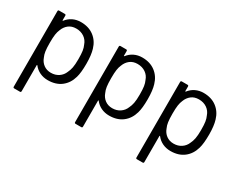

<svg xmlns="http://www.w3.org/2000/svg" viewBox="-93 -908 1843 1496"><g transform="rotate(30 828.0 -160.0)"><path d="M488 -253Q488 -173 475 -129Q457 -65 409.5 -28.5Q362 8 290 8Q251 8 218 -7.5Q185 -23 163 -52Q161 -54 159.5 -53.5Q158 -53 158 -51V184Q158 194 148 194H97Q87 194 87 184V-496Q87 -506 97 -506H148Q158 -506 158 -496V-454Q158 -452 159.5 -451.5Q161 -451 163 -453Q185 -482 217.5 -498Q250 -514 290 -514Q360 -514 407.5 -478Q455 -442 473 -380Q488 -332 488 -253ZM416 -253Q416 -300 412 -326.5Q408 -353 398 -374Q386 -410 355.5 -431Q325 -452 283 -452Q243 -452 216 -431Q189 -410 176 -375Q167 -355 163 -328Q159 -301 159 -253Q159 -205 163 -177.5Q167 -150 177 -129Q189 -95 216.5 -74.5Q244 -54 282 -54Q322 -54 351.5 -74Q381 -94 394 -127Q405 -149 410.5 -176.5Q416 -204 416 -253Z M1040 -253Q1040 -173 1027 -129Q1009 -65 961.5 -28.5Q914 8 842 8Q803 8 770 -7.5Q737 -23 715 -52Q713 -54 711.5 -53.5Q710 -53 710 -51V184Q710 194 700 194H649Q639 194 639 184V-496Q639 -506 649 -506H700Q710 -506 710 -496V-454Q710 -452 711.5 -451.5Q713 -451 715 -453Q737 -482 769.5 -498Q802 -514 842 -514Q912 -514 959.5 -478Q1007 -442 1025 -380Q1040 -332 1040 -253ZM968 -253Q968 -300 964 -326.5Q960 -353 950 -374Q938 -410 907.5 -431Q877 -452 835 -452Q795 -452 768 -431Q741 -410 728 -375Q719 -355 715 -328Q711 -301 711 -253Q711 -205 715 -177.5Q719 -150 729 -129Q741 -95 768.5 -74.5Q796 -54 834 -54Q874 -54 903.5 -74Q933 -94 946 -127Q957 -149 962.5 -176.5Q968 -204 968 -253Z M1592 -253Q1592 -173 1579 -129Q1561 -65 1513.5 -28.5Q1466 8 1394 8Q1355 8 1322 -7.5Q1289 -23 1267 -52Q1265 -54 1263.5 -53.5Q1262 -53 1262 -51V184Q1262 194 1252 194H1201Q1191 194 1191 184V-496Q1191 -506 1201 -506H1252Q1262 -506 1262 -496V-454Q1262 -452 1263.5 -451.5Q1265 -451 1267 -453Q1289 -482 1321.5 -498Q1354 -514 1394 -514Q1464 -514 1511.5 -478Q1559 -442 1577 -380Q1592 -332 1592 -253ZM1520 -253Q1520 -300 1516 -326.5Q1512 -353 1502 -374Q1490 -410 1459.5 -431Q1429 -452 1387 -452Q1347 -452 1320 -431Q1293 -410 1280 -375Q1271 -355 1267 -328Q1263 -301 1263 -253Q1263 -205 1267 -177.5Q1271 -150 1281 -129Q1293 -95 1320.5 -74.5Q1348 -54 1386 -54Q1426 -54 1455.5 -74Q1485 -94 1498 -127Q1509 -149 1514.5 -176.5Q1520 -204 1520 -253Z"/></g></svg>

Font: Amber EN
Style: Regular
Weight: 400
Designer: Jeremy Tribby
Foundry: Tribby Type Co.
Version: Version 1.403 November 24, 2021